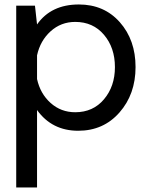

<svg xmlns="http://www.w3.org/2000/svg" viewBox="-20 -575 637 850"><path d="M329.1 -555.2Q440.9 -555.2 510.5 -476.6Q580.1 -397.9 580.1 -278.1Q580.1 -158.2 509 -77.1Q438 3.9 326.2 3.9Q210 3.9 144 -87.9V254.9H51.8V-549.8H134.8L144 -466.8Q206.1 -555.2 329.1 -555.2ZM313 -78.1Q392.1 -78.1 440.4 -135.5Q488.8 -192.9 488.8 -277.8Q488.8 -363.8 440.4 -420.9Q392.1 -478 313 -478Q250 -478 204.1 -436.5Q158.2 -395 144 -330.1V-225.1Q158.2 -160.2 204.1 -119.1Q250 -78.1 313 -78.1Z"/></svg>

Font: ø
Style: ø
Weight: 400
Designer: Samuel Oakes
Foundry: Samuel Oakes
Version: Version 1.000;PS 001.000;hotconv 1.0.88;makeotf.lib2.5.64775